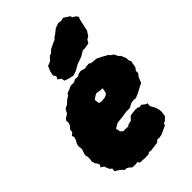

<svg xmlns="http://www.w3.org/2000/svg" viewBox="-246 -880 1000 1000"><g transform="rotate(-45 254.0 -380.0)"><path d="M208 29 191 28 170 27 164 16 142 18 124 16 112 5 99 -2 89 -1 80 -10 65 -23 45 -35 47 -53 37 -60 31 -72 24 -90 7 -101 15 -110 13 -122 2 -137 -3 -155 -1 -163 0 -186 -4 -199 -2 -211 7 -236 4 -262 9 -278 17 -290 23 -310 18 -321 34 -335 35 -352 49 -367 55 -384 53 -397 60 -408 83 -422 86 -430 96 -446 115 -455 136 -474 154 -485 159 -495 176 -501 199 -511H224L237 -519L261 -518L269 -525L289 -529L315 -522L332 -525L348 -526L355 -520L369 -518L393 -516L418 -504L430 -497L452 -485L457 -477L472 -468L478 -457L484 -444L493 -437L506 -406L505 -394L512 -376L509 -365L505 -341L493 -325L494 -309L481 -293L468 -261L456 -256L422 -238L393 -225L379 -227L358 -224L334 -211H307L289 -208L276 -206L237 -202L226 -197L207 -185L210 -173L213 -160L216 -158L224 -150H236L262 -149L267 -155L292 -161L302 -173L312 -181L347 -185L365 -184L375 -178L387 -182L409 -165L417 -164L415 -145L430 -118L436 -98L438 -81L434 -52L414 -33L402 -29L401 -19L372 -5L352 4L334 7L319 6L307 17L277 21L255 24L242 21L235 28ZM250 -340H262L268 -341H272L280 -342L287 -345L292 -347L296 -350L300 -354L303 -361L304 -368V-373L306 -378L308 -384H303L298 -385H290L283 -386L277 -387L273 -388L264 -389L257 -385L251 -381L246 -378L241 -374L235 -370L236 -364L237 -356L238 -350L239 -343L245 -342ZM246 -538 216 -545 194 -553 191 -571 173 -583 181 -599 171 -615 177 -641 188 -667 213 -677 233 -699 245 -702 260 -717 292 -733 310 -740 313 -746 332 -759 356 -778 384 -788 402 -785 421 -789 455 -767V-759L475 -746L482 -735L476 -718L468 -682L462 -654L444 -627L430 -620L420 -602L385 -596L374 -597L344 -579L302 -564L273 -547Z"/></g></svg>

Font: Winky Rough Black
Style: Italic
Weight: 900
Italic angle: -8.97852°
Designer: Simon Atzbach
Foundry: typofactur
Version: Version 1.206; ttfautohint (v1.8.4.7-5d5b)